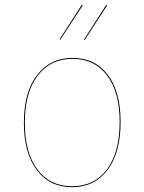

<svg xmlns="http://www.w3.org/2000/svg" viewBox="-20 -767 599 796"><path d="M480 -262Q480 -134 426 -62.5Q372 9 279 9Q186 9 132.5 -62Q79 -133 79 -258Q79 -386 134 -456.5Q189 -527 281 -527Q374 -527 427 -457Q480 -387 480 -262ZM83 -258Q83 -134 135 -64.5Q187 5 279 5Q371 5 423.5 -65Q476 -135 476 -262Q476 -385 424 -454Q372 -523 281 -523Q190 -523 136.5 -453.5Q83 -384 83 -258ZM323 -745 230 -602 227 -604 319 -747ZM424 -744 331 -601 328 -603 420 -746Z"/></svg>

Font: FiraGO Four
Style: Regular
Weight: 100
Designer: bBox Type
Foundry: bBox Type GmbH
Version: Version 1.001